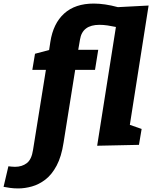

<svg xmlns="http://www.w3.org/2000/svg" viewBox="-151 -811 852 1075"><path d="M-49 244Q-74 244 -95 241Q-116 238 -131 235L-104 120Q-95 121 -85.5 122Q-76 123 -67 123Q-28 123 -1 102.5Q26 82 34 28L106 -420H30L45 -510L124 -531L131 -577Q147 -680 208.5 -735.5Q270 -791 374 -791Q435 -791 509 -771L681 -780L576 -112L642 -89L627 0L393 5L498 -660Q475 -665 451.5 -668.5Q428 -672 406 -672Q310 -672 297 -590L287 -532H399L381 -420H270L205 -13Q193 66 166 116.5Q139 167 103 194.5Q67 222 27.5 233Q-12 244 -49 244Z"/></svg>

Font: Bitter ExtraBold
Style: Italic
Weight: 800
Italic angle: -9°
Designer: Sol Matas, and Bitter project Authors
Foundry: Sol Matas
Version: Version 2.001